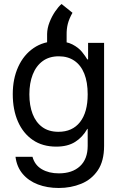

<svg xmlns="http://www.w3.org/2000/svg" viewBox="-20 -730 596 961"><path d="M274.4 210.9Q216.3 210.9 169.7 193.1Q123 175.3 93.5 140.4Q64 105.5 57.6 54.7H142.6Q153.8 96.2 189.2 116.9Q224.6 137.7 274.4 137.7Q341.8 137.7 380.4 101.8Q418.9 65.9 418.9 0V-85H417Q393.6 -43.5 356.2 -19.8Q318.8 3.9 261.7 3.9Q192.9 3.9 144.3 -29.3Q95.7 -62.5 69.8 -121.6Q43.9 -180.7 43.9 -258.8Q43.9 -335.9 71.3 -395.8Q98.6 -455.6 148.2 -489.5Q197.8 -523.4 263.7 -523.4Q312 -523.4 342.5 -507.6Q373 -491.7 390.4 -470.2Q407.7 -448.7 417 -432.6H420.9V-515.6H501V0Q501 76.2 469.5 122.6Q438 168.9 386.2 189.9Q334.5 210.9 274.4 210.9ZM272.5 -70.3Q342.3 -70.3 380.6 -119.1Q418.9 -168 418.9 -257.8Q418.9 -318.8 401.9 -361.3Q384.8 -403.8 352.3 -426Q319.8 -448.2 274.4 -448.2Q226.1 -448.2 193.4 -424.1Q160.6 -399.9 143.8 -356.9Q127 -314 127 -257.8Q127 -201.7 143.3 -159.4Q159.7 -117.2 191.9 -93.8Q224.1 -70.3 272.5 -70.3ZM215.8 -498V-559.6Q216.3 -588.9 227.8 -618.4Q239.3 -647.9 255.9 -672.4Q272.5 -696.8 288.1 -710L342.8 -666Q326.2 -636.7 319.6 -611.3Q313 -585.9 313.5 -555.7V-498Z"/></svg>

Font: Inter Display V
Style: Regular
Weight: 400
Designer: Rasmus Andersson
Foundry: rsms
Version: Version 3.015;git-src